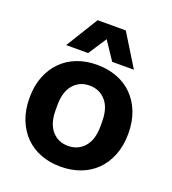

<svg xmlns="http://www.w3.org/2000/svg" viewBox="-132 -812 827 922"><g transform="rotate(20 281.5 -351.0)"><path d="M281 10Q226 10 180 -7.5Q134 -25 100.5 -58.5Q67 -92 48 -140.5Q29 -189 29 -250Q29 -312 48 -360Q67 -408 100.5 -441.5Q134 -475 180 -492.5Q226 -510 281 -510Q336 -510 382.5 -492.5Q429 -475 462.5 -441.5Q496 -408 515 -360Q534 -312 534 -250Q534 -189 515 -140.5Q496 -92 462.5 -58.5Q429 -25 382.5 -7.5Q336 10 281 10ZM209 -712H353L454 -548H343L281 -641L220 -548H108ZM167 -238Q167 -169 198.5 -132.5Q230 -96 281 -96Q332 -96 364 -132.5Q396 -169 396 -238V-262Q396 -331 364 -367.5Q332 -404 281 -404Q230 -404 198.5 -367.5Q167 -331 167 -262Z"/></g></svg>

Font: CyStack Display
Style: Bold
Weight: 700
Designer: Weizhong Zhang
Foundry: 本地遙控
Version: Version 1.000;Glyphs 3.1.2 (3151)